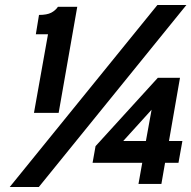

<svg xmlns="http://www.w3.org/2000/svg" viewBox="-20 -732 762 764"><path d="M115.2 -283 171 -595.6H122.6L135.2 -672.6Q166.8 -672.6 183.7 -681.4Q200.5 -690.1 210.6 -705H287.4L213.4 -283ZM18.8 12 606.2 -712H721.6L134.6 12ZM531 0 546 -84.2H348.4L360.2 -150.4L608 -422.4H696.2L652.4 -171H705.8L690.2 -84.2H636.8L622.2 0ZM470.4 -171H560.6L583.2 -295.4Z"/></svg>

Font: Overpass
Style: Italic
Weight: 400
Italic angle: -10°
Designer: Delve Withrington, Dave Bailey, Thomas Jockin
Foundry: Delve Fonts LLC
Version: Version 4.000